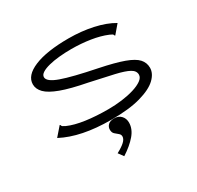

<svg xmlns="http://www.w3.org/2000/svg" viewBox="-187 -848 1374 1339"><g transform="rotate(-30 500.0 -178.0)"><path d="M494 10Q253 10 104 -69L158 -131L165 -139L170 -134Q171 -126 177 -122.5Q183 -119 198 -111Q252 -87 333.5 -75.5Q415 -64 514 -64Q570 -64 624 -71Q678 -78 722 -91.5Q766 -105 792.5 -124Q819 -143 819 -167Q819 -198 784.5 -217Q750 -236 676.5 -253Q603 -270 486 -295Q356 -320 281.5 -347.5Q207 -375 175.5 -407Q144 -439 144 -477Q144 -548 243.5 -589.5Q343 -631 520 -631Q622 -631 714 -611Q806 -591 870 -553L819 -493L812 -485L807 -490Q806 -498 799.5 -501Q793 -504 779 -511Q724 -534 651 -545.5Q578 -557 498 -557Q449 -557 402 -552.5Q355 -548 317.5 -538.5Q280 -529 258 -515Q236 -501 236 -482Q236 -446 321.5 -415.5Q407 -385 596 -347Q718 -322 786.5 -297Q855 -272 882.5 -241.5Q910 -211 910 -170Q910 -124 867 -83Q824 -42 732 -16Q640 10 494 10ZM446 275 416 234Q458 212 481 191Q504 170 504 149Q504 133 490.5 122.5Q477 112 464 100Q451 88 451 65Q451 43 467 27Q483 11 517 11Q551 11 571.5 33Q592 55 592 88Q592 139 552.5 185.5Q513 232 446 275Z"/></g></svg>

Font: Inconsolata UltraExpanded
Style: Regular
Weight: 400
Width: 9
Monospace: yes
Designer: Raph Levien, Cyreal, Brenton Simpson
Foundry: Raph Levien, Cyreal, Google
Version: Version 3.000; ttfautohint (v1.8.2.53-6de2)